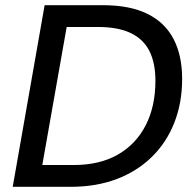

<svg xmlns="http://www.w3.org/2000/svg" viewBox="-20 -720 747 740"><path d="M29 0 152 -700H376Q481 -700 548.5 -666.5Q616 -633 649 -569.5Q682 -506 682 -416Q682 -324 652 -247.5Q622 -171 565.5 -115.5Q509 -60 430 -30Q351 0 253 0ZM143 -84H264Q364 -84 434 -124Q504 -164 541.5 -237Q579 -310 579 -409Q579 -477 556 -523Q533 -569 484 -592.5Q435 -616 358 -616H237Z"/></svg>

Font: DM Sans 24pt Medium
Style: Italic
Weight: 500
Italic angle: -10°
Designer: Colophon Foundry, Jonny Pinhorn
Foundry: Colophon Foundry
Version: Version 4.004;gftools[0.9.30]